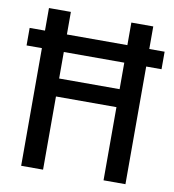

<svg xmlns="http://www.w3.org/2000/svg" viewBox="-81 -792 784 863"><g transform="rotate(10 311.0 -360.0)"><path d="M3 -537V-617H619V-537ZM73 0V-720H173V0ZM449 0V-720H549V0ZM125 -416H493V-334H125Z"/></g></svg>

Font: Instrument Sans SemiCondensed Medium
Style: Regular
Weight: 500
Width: 4
Designer: Rodrigo Fuenzalida
Foundry: fragTYPE
Version: Version 1.000;gftools[0.9.28]